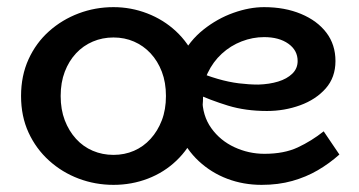

<svg xmlns="http://www.w3.org/2000/svg" viewBox="-20 -504 1007 538"><path d="M298 14Q247 14 200.5 -3.5Q154 -21 117.5 -54Q81 -87 60 -132.5Q39 -178 39 -235Q39 -292 60 -338Q81 -384 117.5 -416.5Q154 -449 200.5 -466.5Q247 -484 298 -484Q347 -484 392.5 -466.5Q438 -449 473 -416.5Q508 -384 528.5 -338Q549 -292 549 -235Q549 -178 529 -132.5Q509 -87 474.5 -54Q440 -21 394.5 -3.5Q349 14 298 14ZM298 -70Q329 -70 355.5 -81.5Q382 -93 402 -115Q422 -137 433.5 -167Q445 -197 445 -235Q445 -273 433.5 -303Q422 -333 402 -354.5Q382 -376 355.5 -387.5Q329 -399 298 -399Q267 -399 240 -387.5Q213 -376 193 -354.5Q173 -333 161.5 -303Q150 -273 150 -235Q150 -197 161.5 -167Q173 -137 193 -115Q213 -93 240 -81.5Q267 -70 298 -70ZM713 14Q662 14 617 -3Q572 -20 537 -52.5Q502 -85 482.5 -130.5Q463 -176 463 -233Q463 -296 487 -343Q511 -390 550 -421Q589 -452 634 -468Q679 -484 720 -484Q778 -484 823.5 -465Q869 -446 894.5 -412.5Q920 -379 920 -333Q920 -287 892.5 -256Q865 -225 821 -209Q777 -193 728 -193Q668 -193 619 -208Q570 -223 524 -244L523 -307Q559 -292 590 -283Q621 -274 649.5 -270.5Q678 -267 704 -267Q735 -268 759.5 -275.5Q784 -283 799 -297.5Q814 -312 814 -333Q814 -363 788 -381.5Q762 -400 720 -400Q688 -400 657 -388Q626 -376 601.5 -353.5Q577 -331 562 -299.5Q547 -268 547 -228Q547 -180 572 -145Q597 -110 637 -91.5Q677 -73 721 -73Q776 -73 814.5 -91Q853 -109 887 -136L931 -71Q903 -46 870.5 -27Q838 -8 799 3Q760 14 713 14Z"/></svg>

Font: BioRhyme Medium
Style: Regular
Weight: 500
Designer: Aoife Mooney
Foundry: Aoife Mooney Type
Version: Version 1.600;gftools[0.9.33]